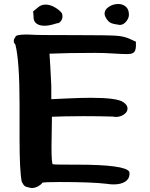

<svg xmlns="http://www.w3.org/2000/svg" viewBox="-20 -931 750 962"><path d="M49 -725Q49 -736 57 -745Q57 -758 112 -758Q119 -758 129.5 -757.5Q140 -757 142 -757Q156 -755 355 -755Q520 -755 563 -752Q606 -749 637 -733L661 -722V-700Q660 -676 650 -668Q640 -660 618 -660Q592 -660 546.5 -663Q501 -666 456 -666Q312 -666 228 -662Q228 -660 232 -597.5Q236 -535 237 -502V-434L323 -438Q389 -441 437 -441Q567 -441 598 -419Q619 -405 619 -387Q619 -370 601 -357.5Q583 -345 560 -345Q555 -345 543 -347Q473 -349 398 -349Q332 -349 304 -348L240 -346V-329Q238 -219 238 -198Q238 -109 245 -108Q251 -106 342 -106H365Q609 -106 628 -70Q629 -67 629 -60Q629 -35 607.5 -21Q586 -7 549 -7Q533 -7 515 -10Q440 -19 280 -19Q198 -19 191 -15Q190 -9 173.5 1Q157 11 139 11Q138 11 135.5 10.5Q133 10 132 10Q111 6 104.5 1.5Q98 -3 89 -20Q78 -75 78 -233V-410Q78 -625 57 -708Q49 -716 49 -725ZM146 -874 167 -891Q184 -908 208 -908Q231 -908 254.5 -894.5Q278 -881 290 -865Q293 -858 293 -850Q293 -835 284.5 -824.5Q276 -814 264 -814Q228 -802 203 -802Q177 -802 162 -813.5Q147 -825 148 -850ZM504 -863Q504 -883 525.5 -897Q547 -911 573 -911Q595 -911 610.5 -897.5Q626 -884 626 -857Q626 -840 612 -823Q598 -806 580 -806Q577 -806 569 -808Q542 -811 529.5 -819.5Q517 -828 507 -849Q504 -856 504 -863Z"/></svg>

Font: NaniFont Regular
Style: Regular
Weight: 400
Designer: Nanigashitei
Version: Version 1.036